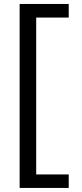

<svg xmlns="http://www.w3.org/2000/svg" viewBox="-20 -761 413 968"><path d="M326.5 186.5H79V-741H326.5V-672.5H162.5V118.5H326.5Z"/></svg>

Font: Myanmar Ethnic
Style: Regular
Weight: 400
Designer: Khon Soe Zaw Thu
Foundry: PaOh Unicode khonsoezawthu@gmail.com and @hotmail.com
Version: Version 1.01 September 27, 2016